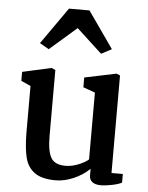

<svg xmlns="http://www.w3.org/2000/svg" viewBox="-59 -915 756 979"><g transform="rotate(5 319.0 -425.5)"><path d="M254 -867H359L490 -680L437 -652L307 -772L169 -652L122 -679ZM44 -479V-525L192 -558L212 -549V-212Q212 -134 231.5 -100.5Q251 -67 306 -67Q338 -67 372.5 -81Q407 -95 423 -110V-452L362 -474V-524L525 -558L543 -550V-51H601V-7Q586 2 552 9Q518 16 493 16Q466 16 450.5 4.5Q435 -7 435 -30V-63Q400 -29 353 -9Q306 11 263 11Q191 11 154.5 -15.5Q118 -42 106 -89Q94 -136 93 -213V-457Z"/></g></svg>

Font: Martel
Style: Bold
Weight: 700
Designer: Dan Reynolds
Foundry: Dan Reynolds
Version: Version 1.001; ttfautohint (v1.1) -l 5 -r 5 -G 72 -x 0 -D la